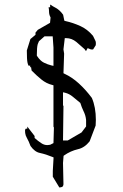

<svg xmlns="http://www.w3.org/2000/svg" viewBox="-20 -766 540 845"><path d="M400.9 -213.4Q401.9 -227.1 401.9 -238.3Q401.9 -294.4 384.3 -335Q357.4 -371.1 327.1 -398.7Q296.9 -426.3 263.7 -441.4L259.3 -443.8L262.2 -529.8L259.3 -548.8L265.1 -598.1H271.5Q295.4 -598.1 315.9 -581.5Q334 -565.9 352.1 -549.8L358.4 -541L365.7 -554.2L380.4 -548.3H389.6L401.4 -566.9Q401.9 -571.3 401.9 -574.2Q401.9 -577.1 401.6 -580.3Q401.4 -583.5 399.4 -587.4Q394 -598.1 389.2 -608.4Q364.3 -637.7 333.5 -651.4Q301.3 -666 268.1 -673.3L263.2 -674.8L257.8 -701.2Q243.7 -721.2 226.1 -731Q212.9 -737.8 200.7 -746.1V-733.9H193.8Q195.8 -725.1 195.8 -714.8Q195.8 -702.1 201.7 -690.9L202.6 -689L200.2 -665.5L146.5 -634.8L136.2 -622.6V-616.2V-612.8L113.8 -594.2L98.1 -543.9Q98.1 -502.9 101.1 -490.2Q102.5 -483.4 105.5 -477.1H112.8V-470.2H116.7L119.1 -455.6Q140.6 -433.6 162.4 -416Q184.1 -398.4 210 -392.1L215.3 -390.6V-209L217.3 -204.6L215.3 -136.2L200.7 -128.9Q193.8 -127.4 188.5 -127.4Q174.3 -127.4 162.1 -135.7Q147 -145.5 132.3 -158.7V-167.5L100.1 -209V-199.7H93.3L90.3 -194.3Q90.3 -192.9 90.3 -189.7Q90.3 -186.5 90.8 -180.7Q92.3 -169.4 97.7 -160.2Q106.9 -144 114.3 -123.5Q132.8 -97.2 155.8 -92.8Q183.1 -86.9 210.9 -75.2L215.8 -73.2L212.4 -13.7V11.7L241.2 59.1Q247.6 58.6 253.4 56.6L255.4 55.2Q258.3 52.7 259.3 45.4L257.3 -48.8L259.8 -80.1L262.2 -82Q290 -101.6 323.2 -109.4Q352.1 -115.7 374.5 -144ZM264.6 -147.9H257.3L259.3 -299.3L257.3 -302.7V-359.9L266.1 -357.9Q284.7 -353.5 301 -339.8Q317.4 -326.2 333.5 -313Q339.8 -293 346.2 -280Q352.5 -267.1 355.2 -257.6Q357.9 -248 358.9 -237.8V-209.5L338.9 -183.1L278.3 -147.9ZM142.1 -523.4Q142.1 -557.6 146 -571.3Q147.9 -577.6 151.4 -584.5L175.8 -606H211.9L215.3 -556.6V-476.1L206.5 -478Q189 -482.4 173.3 -490.2Q157.2 -498 143.1 -519.5L142.1 -521.5Z"/></svg>

Font: Bakudai
Style: ExtraLight
Weight: 200
Version: Version 1.48